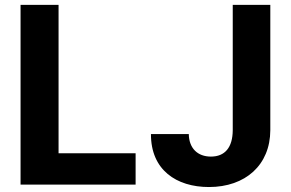

<svg xmlns="http://www.w3.org/2000/svg" viewBox="-20 -747 1177 777"><path d="M63.2 0H528.8V-126.8H217V-727.3H63.2ZM590.9 -204.5C590.2 -59.3 693.9 9.9 825.6 9.9C973 9.9 1073.5 -79.2 1073.9 -220.2V-727.3H921.9V-220.2C921.5 -150.2 890.3 -113.3 833.5 -113.3C779.8 -113.3 745 -146.7 744 -204.5Z"/></svg>

Font: Magic Ui Pro
Style: Bold
Weight: 700
Designer: Stefan Endress, Andreas Faust
Version: Version 1.000;FEAKit 1.0